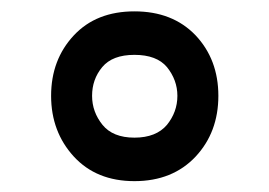

<svg xmlns="http://www.w3.org/2000/svg" viewBox="-20 -409 481 343"><path d="M220.2 -388.7C174.8 -388.7 138.7 -374.5 111.8 -345.7C85 -316.9 71.3 -281.2 71.3 -237.8C71.3 -194.8 85 -158.7 111.8 -129.4C138.7 -100.1 174.8 -85.4 220.2 -85.4C265.6 -85.4 302.2 -100.1 329.6 -129.4C356.4 -158.2 370.1 -194.3 370.1 -237.8C370.1 -281.2 356.4 -317.4 329.1 -346.2C301.8 -374.5 265.6 -388.7 220.2 -388.7ZM220.2 -311C246.6 -311 266.1 -303.7 278.3 -289.1C290.5 -273.9 296.9 -256.8 296.9 -237.8C296.9 -218.3 290.5 -201.2 278.3 -186C265.6 -170.9 246.1 -163.1 220.2 -163.1C194.3 -163.1 175.3 -170.9 163.1 -186C150.9 -201.2 144.5 -218.3 144.5 -237.8C144.5 -257.3 150.4 -274.4 162.6 -289.1C174.8 -303.7 193.8 -311 220.2 -311Z"/></svg>

Font: Estedad Medium
Style: Regular
Weight: 500
Designer: Amin Abedi
Version: Version 7.3